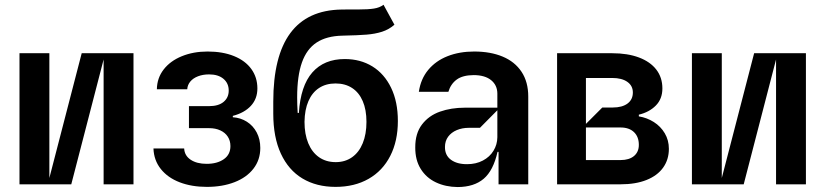

<svg xmlns="http://www.w3.org/2000/svg" viewBox="-20 -767 3435 799"><path d="M61.1 -545.5H185.4V-26.3L320 -545.5H535.5V0H411.2V-519.5L276.6 0H61.1Z M746.4 -149.1Q747.9 -119.3 773.4 -102.3Q799 -85.2 840.2 -85.2Q883.5 -85.2 911.2 -104.4Q938.9 -123.6 938.9 -159.1Q938.9 -181.5 927.9 -198.3Q916.9 -215.2 896.8 -224.4Q876.8 -233.7 850.1 -233.7H766.3V-325.3H850.1Q889.2 -325.3 910.5 -343Q931.8 -360.8 931.8 -389.9Q931.8 -420.5 910 -438.9Q888.1 -457.4 850.1 -457.4Q824.6 -457.4 804.2 -449.6Q783.7 -441.8 772 -427.7Q760.3 -413.7 759.2 -395.6H632.8Q633.5 -442.1 661 -477.8Q688.6 -513.5 736.5 -533Q784.4 -552.6 843.8 -552.6Q907 -552.6 953.8 -533.6Q1000.7 -514.6 1025.9 -479.8Q1051.1 -445 1051.1 -399.1Q1051.1 -355.8 1024 -326.5Q996.8 -297.2 948.9 -284.8V-279.1Q981.2 -277 1007.3 -260.5Q1033.4 -244 1048.3 -215.7Q1063.2 -187.5 1063.2 -151.3Q1063.2 -101.9 1034.8 -65.2Q1006.4 -28.4 956 -8.9Q905.5 10.7 840.9 10.7Q777.7 10.7 728 -8.3Q678.3 -27.3 649.3 -63.6Q620.4 -99.8 618.6 -149.1Z M1621.4 -664.1Q1598.7 -644.2 1569.8 -634.9Q1540.8 -625.7 1505.5 -622.9Q1470.2 -620 1404.8 -618.6Q1339.1 -617.2 1297.8 -590.2Q1256.4 -563.2 1236.5 -507.1Q1216.6 -451 1216.6 -362.2Q1216.6 -331.7 1218.8 -296.9H1223.7Q1230.8 -409.8 1279.8 -465.6Q1328.8 -521.3 1414.8 -521.3Q1479.8 -521.3 1529.7 -490.6Q1579.5 -459.9 1607.6 -401.6Q1635.7 -343.4 1635.7 -263.5Q1635.7 -180 1604 -118.1Q1572.4 -56.1 1513.8 -22.7Q1455.3 10.7 1376.4 10.7Q1296.9 10.7 1238.6 -24.3Q1180.4 -59.3 1148.8 -127.7Q1117.2 -196 1117.2 -294V-343.8Q1117.2 -723 1401.3 -727.3L1429.3 -727.6H1471.6Q1512.4 -727.6 1536.2 -731.4Q1560 -735.1 1576 -747.2ZM1505 -259.9Q1505 -310.4 1489.5 -346.2Q1474.1 -382.1 1445.1 -400.9Q1416.2 -419.7 1376.4 -419.7Q1336.6 -419.7 1307.9 -400.9Q1279.1 -382.1 1263.5 -346.2Q1247.9 -310.4 1247.2 -259.9Q1247.2 -208.8 1262.8 -171Q1278.4 -133.2 1307.7 -112.7Q1337 -92.3 1377.1 -92.3Q1416.2 -92.3 1445.1 -112.7Q1474.1 -133.2 1489.5 -171Q1505 -208.8 1505 -259.9Z M1708.1 -153.4Q1707.7 -211.6 1736 -248.8Q1764.2 -285.9 1810.9 -302.4Q1857.6 -318.9 1914.8 -318.9H2049.7V-377.8Q2049.4 -412.6 2023.8 -433.4Q1998.2 -454.2 1951.7 -454.5Q1905.2 -454.2 1880.3 -435.7Q1855.5 -417.3 1845.9 -384.9H1723Q1730.8 -438.6 1762.1 -476.2Q1793.3 -513.8 1842.5 -533.2Q1891.7 -552.6 1953.1 -552.6Q2021.3 -552.6 2071.9 -531.4Q2122.5 -510.3 2150.4 -468.2Q2178.3 -426.1 2178.3 -365.1V0H2054.7V-134.9H2050.4Q2033 -57.2 1992.9 -23.1Q1952.8 11 1884.9 11.4Q1834.5 11 1794.2 -8Q1753.9 -27 1730.8 -64.1Q1707.7 -101.2 1708.1 -153.4ZM2049.7 -196V-308.2L1977.3 -235.1H1931.1Q1903.4 -235.1 1880.7 -225.5Q1858 -215.9 1844.8 -198Q1831.7 -180 1831.7 -155.5Q1831.3 -120.7 1856.7 -102.1Q1882.1 -83.5 1924 -83.8Q1960.9 -83.8 1989.5 -98.9Q2018.1 -114 2033.7 -139.7Q2049.4 -165.5 2049.7 -196Z M2298.3 0V-545.5H2527.7Q2591.6 -545.5 2638.7 -527.9Q2685.7 -510.3 2711.1 -477.5Q2736.5 -444.6 2736.5 -399.1Q2736.5 -355.5 2709.2 -327.8Q2681.8 -300.1 2638.5 -289.8V-282.7Q2672.2 -277.3 2700.8 -259.2Q2729.4 -241.1 2746.4 -212.4Q2763.5 -183.6 2763.5 -147.7Q2763.5 -103 2739.7 -69.6Q2715.9 -36.2 2670.6 -18.1Q2625.4 0 2562.5 0ZM2418.3 -442.5V-251.4L2486.5 -319.6H2529.8Q2569.2 -319.6 2591.4 -336.1Q2613.6 -352.6 2613.6 -382.1Q2613.6 -410.2 2590.7 -426.3Q2567.8 -442.5 2527.7 -442.5ZM2418.3 -236.5V-100.9H2562.5Q2598 -100.9 2618.3 -117.7Q2638.5 -134.6 2638.5 -164.1Q2638.5 -197.8 2618.3 -217.2Q2598 -236.5 2562.5 -236.5Z M2859.4 -545.5H2983.7V-26.3L3118.3 -545.5H3333.8V0H3209.5V-519.5L3074.9 0H2859.4Z"/></svg>

Font: Riot Sans
Style: Bold
Weight: 600
Designer: Rasmus Andersson
Foundry: rsms
Version: Version 4.001